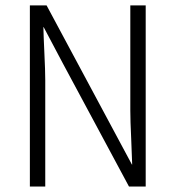

<svg xmlns="http://www.w3.org/2000/svg" viewBox="-20 -680 640 700"><path d="M88.9 0V-660.2H149.9L460.9 -80.1H461.9Q461.4 -107.4 458.3 -174.3Q455.1 -241.2 455.1 -276.9V-660.2H511.2V0H450.2L209 -449.2L139.2 -581.1H138.2Q138.7 -551.8 141.8 -486.6Q145 -421.4 145 -387.2V0Z"/></svg>

Font: Office Code Pro D Light
Style: Regular
Weight: 300
Designer: Nathan Rutzky & Paul D. Hunt
Foundry: Adobe Systems Incorporated
Version: Version 1.004;PS 001.004;hotconv 1.0.70;makeotf.lib2.5.58329